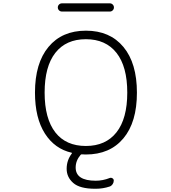

<svg xmlns="http://www.w3.org/2000/svg" viewBox="-20 -950 1040 1166"><path d="M316.4 -145.5Q380.9 -63.5 501.5 -63.5Q622.1 -63.5 687.5 -146.5Q752.9 -229.5 752.9 -387.7Q752.9 -545.9 687.5 -628.9Q622.1 -711.9 501.5 -711.9Q380.9 -711.9 315.9 -628.9Q251 -545.9 251 -387.7Q251 -229.5 316.4 -145.5ZM356.4 -879.9Q345.7 -879.9 338.4 -887.2Q331.1 -894.5 331.1 -904.8Q331.1 -915 338.4 -922.4Q345.7 -929.7 356.4 -929.7H647.5Q657.2 -929.7 664.6 -922.4Q671.9 -915 671.9 -904.8Q671.9 -894.5 664.6 -887.2Q657.2 -879.9 647.5 -879.9ZM192.4 -387.7Q192.4 -566.4 274.4 -665Q356.4 -763.7 502 -763.7Q647.5 -763.7 729.5 -665Q811.5 -566.4 811.5 -387.2Q811.5 -208 729.5 -109.9Q647.5 -11.7 501 -11.7Q485.4 -11.7 476.6 -12.7Q472.7 -12.7 469.7 -9.8Q439.5 25.4 439.5 67.4Q439.5 147.5 561.5 147.5Q604.5 147.5 646.5 130.9Q655.3 127.9 663.1 132.8Q670.9 137.7 670.9 146.5Q670.9 158.2 664.1 168.5Q657.2 178.7 646.5 182.6Q605.5 196.3 562.5 196.3Q559.6 196.3 557.6 196.3Q464.8 196.3 424.8 161.1Q384.8 126 384.8 75.2Q384.8 23.4 416 -17.6Q418.9 -21.5 415 -22.5Q312.5 -45.9 252.9 -138.7Q192.4 -233.4 192.4 -387.7Z"/></svg>

Font: Gen Jyuu Gothic L Monospace Light
Style: Regular
Weight: 300
Designer: [Source Han Sans]
Ryoko NISHIZUKA  (kana & ideographs); Paul D. Hunt (Latin, Greek & Cyrillic); Wenlong ZHANG  (bopomofo
Version: Version 1.002.20150607